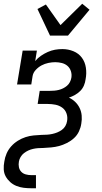

<svg xmlns="http://www.w3.org/2000/svg" viewBox="-22 -790 542 1025"><path d="M245 -600 178 -742 223 -766 301 -656 417 -770 456 -738 341 -600ZM145 215Q124 215 104 212.5Q84 210 65.5 202.5Q47 195 32.5 182Q18 169 8.5 152Q-1 135 -2 114Q-3 93 1 73Q4 51 13 30Q22 9 37.5 -8.5Q53 -26 73 -38.5Q93 -51 114.5 -58Q136 -65 158 -67Q180 -69 201 -70H203Q216 -70 230 -71Q244 -72 257.5 -75Q271 -78 283.5 -83Q296 -88 308 -96.5Q320 -105 327 -117.5Q334 -130 336 -143Q340 -165 333 -184.5Q326 -204 310 -215.5Q294 -227 274 -231Q254 -235 233 -235H179L190 -305H244Q256 -305 268 -306Q280 -307 292 -310Q304 -313 315 -318.5Q326 -324 335.5 -332Q345 -340 351 -351.5Q357 -363 359 -375Q362 -393 356.5 -410Q351 -427 338.5 -438Q326 -449 308.5 -453.5Q291 -458 273 -458Q255 -458 236 -454Q217 -450 200 -441Q183 -432 169 -417Q155 -402 152 -384L145 -339H69L99 -520H175L166 -464Q179 -480 196.5 -492Q214 -504 233 -512.5Q252 -521 271.5 -524.5Q291 -528 311 -528Q342 -528 370 -516.5Q398 -505 415 -482Q432 -459 436.5 -428.5Q441 -398 435 -367Q433 -350 426 -333.5Q419 -317 406.5 -304.5Q394 -292 378 -283Q362 -274 346 -269Q365 -260 379.5 -246Q394 -232 403 -213.5Q412 -195 414 -173.5Q416 -152 412 -130Q409 -109 399.5 -88.5Q390 -68 373 -52.5Q356 -37 335 -26.5Q314 -16 293.5 -10.5Q273 -5 251 -3Q229 -1 208 0H206Q193 0 180 1Q167 2 154 5Q141 8 129 13.5Q117 19 106 27.5Q95 36 88 48Q81 60 79 72Q76 88 79 102.5Q82 117 91.5 127Q101 137 115.5 141Q130 145 146 145H170V215Z"/></svg>

Font: Iosevka Curly Slab
Style: Italic
Weight: 400
Italic angle: -9°
Monospace: yes
Designer: Belleve Invis
Foundry: Belleve Invis
Version: Version 22.1.2; ttfautohint (v1.8.4)